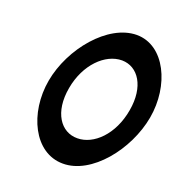

<svg xmlns="http://www.w3.org/2000/svg" viewBox="-130 -903 897 948"><g transform="rotate(20 318.5 -429.0)"><path d="M97 -429C65 -249 151 -68 302 -68C452 -67 598 -250 630 -429C662 -607 577 -790 429 -790C279 -789 129 -608 97 -429ZM204 -429C227 -560 316 -647 404 -647C489 -646 546 -560 523 -429C500 -294 412 -210 327 -210C240 -209 180 -295 204 -429Z"/></g></svg>

Font: Ember
Style: Ita
Weight: 400
Designer: Stig
Foundry: Cannot Into Space Fonts
Version: Version 0.127